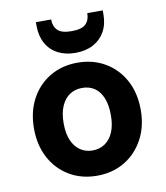

<svg xmlns="http://www.w3.org/2000/svg" viewBox="-85 -822 784 905"><g transform="rotate(-10 307.5 -369.5)"><path d="M307 12Q233 12 175 -22.5Q117 -57 84.5 -118Q52 -179 52 -258Q52 -338 84.5 -399Q117 -460 175 -494.5Q233 -529 307 -529Q382 -529 440 -494.5Q498 -460 530.5 -399.5Q563 -339 563 -258Q563 -179 530 -118Q497 -57 439.5 -22.5Q382 12 307 12ZM307 -109Q340 -109 365.5 -126Q391 -143 405.5 -176Q420 -209 420 -258Q420 -308 406 -341.5Q392 -375 367 -391.5Q342 -408 308 -408Q275 -408 249.5 -391.5Q224 -375 209 -341.5Q194 -308 194 -258Q194 -209 208.5 -176Q223 -143 248.5 -126Q274 -109 307 -109ZM307 -576Q259 -576 223 -595Q187 -614 167.5 -649.5Q148 -685 148 -734V-751H221Q221 -718 240 -699Q259 -680 307 -680Q356 -680 375 -699Q394 -718 394 -751H468V-733Q468 -684 448 -649Q428 -614 392 -595Q356 -576 307 -576Z"/></g></svg>

Font: DM Sans 11pt ExtraBold
Style: Regular
Weight: 800
Version: Version 4.004;gftools[0.9.30]